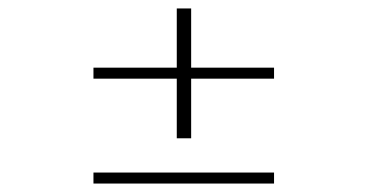

<svg xmlns="http://www.w3.org/2000/svg" viewBox="-20 -546 915 454"><path d="M201 -360V-386H398V-526H432V-386H628V-360H432V-219H398V-360ZM201 -112V-138H628V-112Z"/></svg>

Font: Trispace SemiExpanded Thin
Style: Regular
Weight: 100
Width: 6
Designer: Tyler Finck
Foundry: Etcetera Type Company
Version: Version 1.210; ttfautohint (v1.8.3)